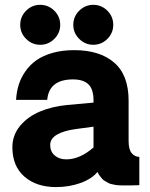

<svg xmlns="http://www.w3.org/2000/svg" viewBox="-20 -760 617 788"><path d="M202.9 -600.3Q178.7 -576.2 145 -576.2Q111.3 -576.2 87.2 -600.3Q63 -624.5 63 -658.2Q63 -691.9 87.2 -716.1Q111.3 -740.2 145 -740.2Q178.7 -740.2 202.9 -716.1Q227.1 -691.9 227.1 -658.2Q227.1 -624.5 202.9 -600.3ZM362.8 -576.2Q329.6 -576.2 305.2 -600.3Q280.8 -624.5 280.8 -658.2Q280.8 -691.9 305.2 -716.1Q329.6 -740.2 362.8 -740.2Q396.5 -740.2 420.7 -716.1Q444.8 -691.9 444.8 -658.2Q444.8 -624.5 420.7 -600.3Q396.5 -576.2 362.8 -576.2ZM210 7.8Q129.4 7.8 80.1 -35.2Q30.8 -78.1 30.8 -155.8Q30.8 -205.1 62.3 -243.2Q93.8 -281.2 143.8 -302.2Q193.8 -323.2 255.9 -329.1L363.8 -338.9V-348.1Q363.8 -394 342.8 -414.1Q321.8 -434.1 279.8 -434.1Q181.2 -434.1 173.8 -350.1H45.9Q47.9 -383.3 56.9 -412.1Q65.9 -440.9 84.5 -467.5Q103 -494.1 129.6 -512.9Q156.2 -531.7 195.8 -543Q235.4 -554.2 284.2 -554.2Q389.2 -554.2 448.5 -503.2Q507.8 -452.1 507.8 -347.2V-182.1Q507.8 -146 520.8 -131.1Q533.7 -116.2 551.8 -116.2V0Q546.9 0 533.7 0.5Q520.5 1 512.2 1Q511.2 1 498.5 1Q485.8 1 483.4 1Q481 1 469.2 0.5Q457.5 0 453.9 -1Q450.2 -2 439.9 -3.9Q429.7 -5.9 425.3 -8.8Q420.9 -11.7 412.8 -15.9Q404.8 -20 399.9 -25.4Q395 -30.8 389.6 -38.1Q384.3 -45.4 379.9 -54.2Q356.9 -25.9 310.5 -9Q264.2 7.8 210 7.8ZM252 -106Q307.6 -106 363.8 -154.8V-240.2L289.1 -230Q242.2 -223.6 214.1 -207.5Q186 -191.4 186 -165Q186 -138.2 204.3 -122.1Q222.7 -106 252 -106Z"/></svg>

Font: Oakes Grotesk Bold
Style: Regular
Weight: 700
Designer: Samuel Oakes
Foundry: Samuel Oakes
Version: Version 1.000;PS 001.000;hotconv 1.0.88;makeotf.lib2.5.64775